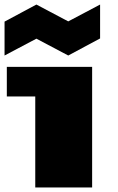

<svg xmlns="http://www.w3.org/2000/svg" viewBox="-20 -824 520 844"><path d="M0 -580V-729L140 -804L280 -730L420 -804V-655L280 -580L140 -654ZM10 -400V-530H385V0H135V-400Z"/></svg>

Font: Stalin One
Style: Regular
Weight: 400
Designer: Jovanny Lemonad
Foundry: Alexey Maslov, Jovanny Lemonad
Version: Version 3.002; ttfautohint (v0.91) -l 8 -r 50 -G 200 -x 0 -w